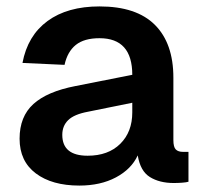

<svg xmlns="http://www.w3.org/2000/svg" viewBox="-20 -566 638 598"><path d="M227 12Q142 12 91.5 -26Q41 -64 41 -134Q41 -203 84 -242Q127 -281 215 -298L392 -333Q392 -447 290 -447Q242 -447 216 -426Q190 -405 181 -364L50 -370Q66 -455 128 -500.5Q190 -546 290 -546Q405 -546 462.5 -488.5Q520 -431 520 -324V-130Q520 -108 527.5 -100.5Q535 -93 550 -93H567V0Q561 2 547.5 3Q534 4 521 4Q477 4 447 -14.5Q417 -33 409 -82Q389 -39 341 -13.5Q293 12 227 12ZM253 -81Q317 -81 354.5 -118Q392 -155 392 -216V-246L254 -218Q211 -210 192.5 -192Q174 -174 174 -146Q174 -81 253 -81Z"/></svg>

Font: Geist SemBd
Style: Regular
Weight: 400
Designer: Basement.studio, Andrés Briganti, Mateo Zaragoza
Foundry: Basement.studio, Vercel, Andrés Briganti, Guido Ferreyra, Mateo Zaragoza
Version: Version 1.401